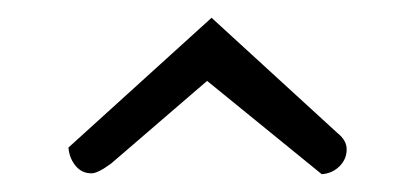

<svg xmlns="http://www.w3.org/2000/svg" viewBox="-20 -407 470 216"><path d="M105 -223Q90 -212 83 -212Q72 -212 65 -220.5Q58 -229 57 -241L218 -387L360 -257Q370 -249 370 -239Q370 -228 362 -220Q354 -212 342 -211L213 -316Z"/></svg>

Font: Yanone Kaffeesatz Light
Style: Regular
Weight: 300
Designer: Yanone (Cyrillic: Daniel Pouzeot)
Foundry: Yanone
Version: Version 1.003;PS 001.003;hotconv 1.0.88;makeotf.lib2.5.64775